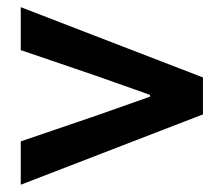

<svg xmlns="http://www.w3.org/2000/svg" viewBox="-20 -631 615 528"><path d="M37.1 -123V-242.2L243.2 -312.5L392.6 -365.2V-370.1L243.2 -422.9L37.1 -493.2V-611.3L538.1 -418V-316.4Z"/></svg>

Font: Bpmf GenYo Gothic B
Style: B
Weight: 700
Foundry: But Ko
Version: Version 1.320